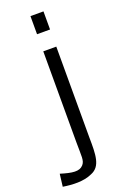

<svg xmlns="http://www.w3.org/2000/svg" viewBox="-235 -850 762 1158"><g transform="rotate(-20 145.5 -270.5)"><path d="M125.5 -674.8H209V-791H125.5ZM125.5 17.1C125.5 108.9 132.3 138.2 109.9 162.6C84 190.9 40.5 185.5 -33.7 162.6L-43.5 242.7C16.1 252 86.9 256.3 142.6 230.5C210.4 203.6 210.4 128.4 209 17.1V-564.9H125.5Z"/></g></svg>

Font: Duru Sans
Style: Regular
Weight: 400
Designer: Onur Yazıcıgil
Foundry: Onur Yazıcıgil
Version: Version 1.002